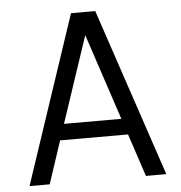

<svg xmlns="http://www.w3.org/2000/svg" viewBox="-51 -749 752 797"><g transform="rotate(-5 325.0 -350.0)"><path d="M40 0 274 -700H375L610 0H525L466 -178H183L124 0ZM325 -604 205 -245H444Z"/></g></svg>

Font: Kulim Park
Style: Regular
Weight: 400
Designer: Noponies / Dale Sattler
Foundry: Noponies
Version: Version 1.000; ttfautohint (v1.8.3)